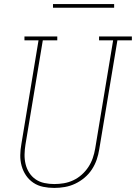

<svg xmlns="http://www.w3.org/2000/svg" viewBox="-20 -914 667 942"><path d="M246 8Q218 8 191.5 2.5Q165 -3 143.5 -17.5Q122 -32 107.5 -53.5Q93 -75 86 -100.5Q79 -126 79.5 -153.5Q80 -181 85 -208L169 -716H100V-735H261V-716H190L105 -205Q101 -181 100.5 -156.5Q100 -132 105.5 -109Q111 -86 123.5 -66.5Q136 -47 155 -34Q174 -21 198 -16Q222 -11 246 -11Q270 -11 293.5 -15Q317 -19 339.5 -29.5Q362 -40 381 -57Q400 -74 413.5 -94.5Q427 -115 435 -138Q443 -161 447 -185L535 -716H466V-735H627V-716H556L467 -182Q463 -156 454.5 -131Q446 -106 431 -83Q416 -60 394.5 -42Q373 -24 348.5 -12.5Q324 -1 298 3.5Q272 8 246 8Q246 8 246 8Q246 8 246 8ZM240 -876V-894H540V-876Z"/></svg>

Font: Iosevka Curly Slab ThEx
Style: Italic
Weight: 100
Width: 7
Italic angle: -9°
Monospace: yes
Designer: Belleve Invis
Foundry: Belleve Invis
Version: Version 11.1.0; ttfautohint (v1.8.3)